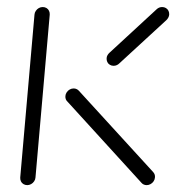

<svg xmlns="http://www.w3.org/2000/svg" viewBox="-20 -539 513 559"><path d="M59.3 0Q53.3 0 48.3 -3Q43.3 -5.9 40.9 -11.1Q38.5 -16.3 38.9 -22.2L80.4 -496.3Q80.7 -502.2 84.3 -507.4Q87.8 -512.6 93.1 -515.6Q98.5 -518.5 104.4 -518.5Q110.4 -518.5 115.4 -515.6Q120.4 -512.6 122.8 -507.4Q125.2 -502.2 124.8 -496.3L83.3 -22.2Q83 -16.3 79.4 -11.1Q75.9 -5.9 70.6 -3Q65.2 0 59.3 0ZM431.1 -22.2Q430.7 -16.3 427.2 -11.1Q423.7 -5.9 418.3 -3Q413 0 407 0Q402.6 0 398.7 -1.7Q394.8 -3.3 391.9 -6.7L175.9 -243.7Q173 -246.3 171.5 -250.4Q170 -254.4 170.4 -259.3Q170.7 -265.2 174.3 -270.4Q177.8 -275.6 183.1 -278.5Q188.5 -281.5 194.4 -281.5Q199.3 -281.5 203.1 -279.6Q207 -277.8 209.6 -274.8L425.9 -38.1Q432.2 -31.1 431.1 -22.2ZM452.2 -518.5Q458.1 -518.5 463.1 -515.6Q468.1 -512.6 470.6 -507.4Q473 -502.2 472.6 -496.3Q472.2 -491.9 470 -487.8Q467.8 -483.7 464.4 -480.4L327 -354.1Q324.1 -351.1 319.8 -349.3Q315.6 -347.4 310.7 -347.4Q304.8 -347.4 299.8 -350.4Q294.8 -353.3 292.4 -358.5Q290 -363.7 290.4 -369.6Q290.7 -374.4 293 -378.3Q295.2 -382.2 298.5 -385.2L435.9 -511.9Q439.3 -515.2 443.5 -516.9Q447.8 -518.5 452.2 -518.5Z"/></svg>

Font: 26F Galaxy Sans Oblique
Style: Regular
Weight: 400
Italic angle: -5°
Designer: C₂₉H₂₅N₃O₅
Version: Version 1.200;FEAKit 1.0